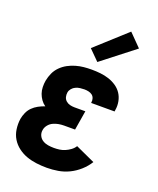

<svg xmlns="http://www.w3.org/2000/svg" viewBox="-144 -861 788 956"><g transform="rotate(20 250.0 -382.5)"><path d="M220 8Q192 8 164.5 4.5Q137 1 112 -8Q87 -17 66 -33Q45 -49 31.5 -71Q18 -93 14 -120.5Q10 -148 14 -176Q17 -193 24.5 -210Q32 -227 45 -240Q58 -253 74.5 -262Q91 -271 109 -277Q95 -287 85.5 -300.5Q76 -314 70.5 -329.5Q65 -345 64.5 -363Q64 -381 67 -398Q71 -419 80 -439Q89 -459 105 -475Q121 -491 140.5 -501.5Q160 -512 181 -518Q202 -524 222.5 -526Q243 -528 264 -528Q288 -528 311 -525.5Q334 -523 355.5 -516Q377 -509 395.5 -496.5Q414 -484 426 -466Q438 -448 442.5 -425Q447 -402 443 -379Q443 -377 442.5 -375Q442 -373 442 -371H318Q318 -372 318 -372.5Q318 -373 318 -374Q320 -385 316.5 -395.5Q313 -406 305 -412Q297 -418 286 -420.5Q275 -423 264 -423Q253 -423 241 -421.5Q229 -420 218 -415Q207 -410 199 -400.5Q191 -391 189 -380Q187 -367 190 -355.5Q193 -344 202 -336Q211 -328 223 -325Q235 -322 247 -322H305L288 -219H230Q216 -219 201.5 -216.5Q187 -214 173 -207.5Q159 -201 149 -188.5Q139 -176 137 -162Q134 -146 140.5 -132Q147 -118 160 -110Q173 -102 188.5 -99.5Q204 -97 220 -97Q235 -97 249.5 -99Q264 -101 278 -107Q292 -113 305 -122.5Q318 -132 326 -145L429 -98Q413 -72 389 -50.5Q365 -29 337 -15.5Q309 -2 279 3Q249 8 220 8ZM277 -573 223 -627 384 -773 449 -707Z"/></g></svg>

Font: Iosevka SS04 Extrabold
Style: Italic
Weight: 800
Italic angle: -9°
Monospace: yes
Designer: Belleve Invis
Foundry: Belleve Invis
Version: Version 19.0.0; ttfautohint (v1.8.4)